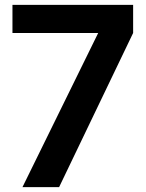

<svg xmlns="http://www.w3.org/2000/svg" viewBox="-20 -766 599 786"><path d="M72 0H222L525 -631V-746H31V-631H382Z"/></svg>

Font: Plus Jakarta Sans
Style: Bold
Weight: 700
Designer: Gumpita Rahayu
Foundry: Tokotype
Version: Version 2.004; ttfautohint (v1.8.3)